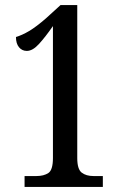

<svg xmlns="http://www.w3.org/2000/svg" viewBox="-20 -738 486 758"><path d="M77 0V-43H124Q153 -43 171 -55Q189 -67 189 -114V-635Q159 -592 134 -564.5Q109 -537 86 -537Q67 -537 55 -551.5Q43 -566 43 -592Q67 -599 95 -615.5Q123 -632 163 -667L219 -718H285V-114Q285 -70 302.5 -56.5Q320 -43 349 -43H386V0Z"/></svg>

Font: Noto Serif Myanmar ExtraCondensed Medium
Style: Regular
Weight: 500
Width: 2
Designer: Ben Mitchell and the Monotype Design Team
Foundry: Monotype Imaging Inc.
Version: Version 2.106; ttfautohint (v1.8.4.7-5d5b)